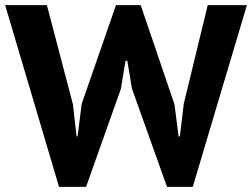

<svg xmlns="http://www.w3.org/2000/svg" viewBox="-20 -720 978 745"><path d="M263 -315 277 -191H281L297 -317L430 -700H526L657 -315L673 -191H678L693 -317L786 -700H938L728 5H628L492 -376L474 -484H467L449 -375L314 5H209L0 -700H162Z"/></svg>

Font: PT Sans Caption
Style: Bold
Weight: 700
Designer: A.Korolkova, O.Umpeleva, V.Yefimov
Foundry: ParaType Ltd
Version: Version 2.003W OFL